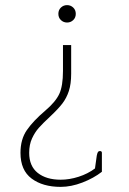

<svg xmlns="http://www.w3.org/2000/svg" viewBox="-20 -507 503 750"><path d="M208 -453Q208 -468 218 -477.5Q228 -487 242 -487Q256 -487 266 -477.5Q276 -468 276 -453Q276 -438 266 -428.5Q256 -419 242 -419Q228 -419 218 -428.5Q208 -438 208 -453ZM60 90Q60 37 85 1Q110 -35 157 -75Q197 -109 211.5 -140Q226 -171 226 -230V-331H258V-219Q258 -179 249 -151.5Q240 -124 223.5 -102.5Q207 -81 175 -51Q147 -25 131.5 -7.5Q116 10 105 34Q94 58 94 90Q94 142 127.5 168.5Q161 195 217 195Q251 195 287 183.5Q323 172 351 151L358 101Q360 91 362.5 87Q365 83 370 83Q378 83 378 90V164Q346 189 302 206Q258 223 217 223Q147 223 103.5 190.5Q60 158 60 90Z"/></svg>

Font: Maitree ExtraLight
Style: Regular
Weight: 250
Designer: CadsonDemak Team
Foundry: CadsonDemak
Version: Version 1.002